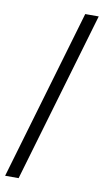

<svg xmlns="http://www.w3.org/2000/svg" viewBox="-89 -778 470 869"><g transform="rotate(10 146.0 -343.0)"><path d="M0 48.8 230 -734.9H292L62 48.8Z"/></g></svg>

Font: Archivo Light
Style: Regular
Weight: 300
Designer: Hector Gatti
Foundry: Omnibus-Type
Version: Version 2.001